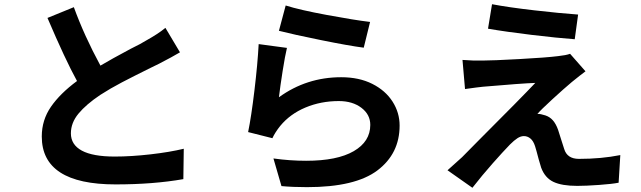

<svg xmlns="http://www.w3.org/2000/svg" viewBox="-20 -831 3040 910"><path d="M330 -797Q379 -662 456 -520Q508 -551 600 -600Q649 -624 671 -638Q698 -653 722 -668.5Q746 -684 764 -699L833 -583Q796 -561 734 -529L693 -509Q612 -469 557.5 -440.5Q503 -412 455 -381Q388 -336 352 -292.5Q316 -249 316 -199Q316 -145 368 -117Q420 -89 524 -89Q602 -89 693.5 -99.5Q785 -110 851 -126L849 18Q707 43 528 43Q178 43 178 -184Q178 -262 221.5 -325Q265 -388 345 -447Q289 -549 205 -746Z M1334 -805Q1400 -784 1529.5 -760Q1659 -736 1734 -727L1704 -605Q1634 -614 1501 -641Q1368 -668 1302 -685ZM1340 -604Q1331 -567 1319.5 -494Q1308 -421 1302 -370Q1433 -465 1597 -465Q1682 -465 1744.5 -433.5Q1807 -402 1840.5 -349.5Q1874 -297 1874 -236Q1874 -103 1769 -23.5Q1664 56 1435 56Q1368 56 1314 51L1276 -80Q1354 -69 1431 -69Q1578 -69 1656.5 -114.5Q1735 -160 1735 -239Q1735 -288 1693 -320Q1651 -352 1586 -352Q1501 -352 1428 -321.5Q1355 -291 1308 -234Q1284 -204 1271 -176L1156 -205Q1171 -278 1186 -403Q1201 -528 1206 -622Z M2312 -811Q2391 -796 2513 -782Q2635 -768 2720 -762L2704 -645Q2622 -651 2501 -665.5Q2380 -680 2293 -695ZM2755 -493Q2733 -477 2690 -442Q2653 -411 2598 -360.5Q2543 -310 2527 -291Q2533 -292 2544.5 -289.5Q2556 -287 2565 -284Q2586 -277 2600.5 -260.5Q2615 -244 2625 -216L2638 -175L2654 -125Q2668 -78 2724 -78Q2830 -78 2920 -96L2912 35Q2882 41 2819.5 45.5Q2757 50 2716 50Q2643 50 2603 31Q2563 12 2545 -36Q2532 -78 2523 -114L2516 -138Q2508 -163 2494 -174.5Q2480 -186 2463 -186Q2448 -186 2432.5 -176Q2417 -166 2397 -146Q2364 -112 2314.5 -56Q2265 0 2219 59L2101 -24Q2156 -73 2170 -86L2247 -164Q2453 -370 2517 -438Q2455 -436 2270 -420Q2248 -418 2184 -409L2172 -547Q2221 -543 2268 -544Q2313 -544 2441 -551Q2569 -558 2625 -565Q2663 -569 2682 -576Z"/></svg>

Font: Sinter Bold
Style: Regular
Weight: 700
Foundry: Adobe & rsms
Version: Version 1.000